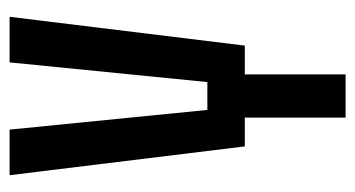

<svg xmlns="http://www.w3.org/2000/svg" viewBox="-190 -550 740 400"><g transform="rotate(-90 180.0 -350.0)"><path d="M135 0V-210H75L15 -700H110L151 -288H209L250 -700H345L285 -210H225V0Z"/></g></svg>

Font: Tektur Condensed
Style: Regular
Weight: 400
Width: 3
Designer: Adam Jagosz
Foundry: Adam Jagosz
Version: Version 1.005;gftools[0.9.30]